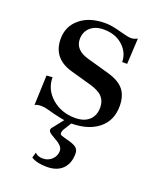

<svg xmlns="http://www.w3.org/2000/svg" viewBox="-123 -507 658 797"><g transform="rotate(20 205.5 -108.0)"><path d="M212 10Q179 10 100 -12Q87 -16 73 -16Q53 -16 44 -10L49 -142L75 -144Q75 -90 117 -53.5Q159 -17 220 -17Q260 -17 282 -37.5Q304 -58 304 -93Q304 -121 288 -139Q272 -157 234 -168L138 -195Q52 -221 52 -306Q52 -361 93.5 -395.5Q135 -430 205 -430Q234 -430 279 -417Q311 -408 325 -408Q339 -408 353 -416L347 -302H325Q325 -343 292.5 -373Q260 -403 208 -403Q170 -403 148.5 -383Q127 -363 127 -332Q127 -283 189 -266L285 -239Q335 -225 356.5 -198Q378 -171 378 -126Q378 -62 333 -26Q288 10 212 10ZM179 214Q135 214 110 198L117 174Q129 187 152 187Q175 187 191.5 171.5Q208 156 208 133Q208 112 174 94L151 80Q140 72 140 65Q140 58 146 52L187 0H220L193 43Q187 53 187 62Q187 68 194 71Q200 73 217 78Q247 85 260 94Q273 103 273 122Q273 165 248.5 189.5Q224 214 179 214Z"/></g></svg>

Font: UnnaRegular
Style: Regular
Weight: 400
Designer: Jorge de Buen Unna
Foundry: Omnibus-Type
Version: Version 2.008;hotconv 1.0.109;makeotfexe 2.5.65596